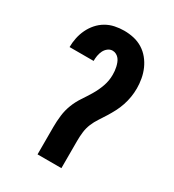

<svg xmlns="http://www.w3.org/2000/svg" viewBox="-180 -846 859 948"><g transform="rotate(30 250.0 -371.5)"><path d="M182 0V-156Q182 -189 186 -222Q190 -255 202 -286Q214 -317 232.5 -344.5Q251 -372 268 -400.5Q285 -429 296 -460.5Q307 -492 307 -525Q307 -537 306 -547.5Q305 -558 302.5 -569Q300 -580 296 -590.5Q292 -601 285.5 -609.5Q279 -618 269 -623.5Q259 -629 248 -629Q233 -629 221 -619.5Q209 -610 202.5 -596.5Q196 -583 193.5 -568Q191 -553 191 -538H54Q54 -564 59.5 -590.5Q65 -617 76.5 -641Q88 -665 105.5 -685Q123 -705 146 -718.5Q169 -732 195.5 -737.5Q222 -743 248 -743Q276 -743 303 -737Q330 -731 353.5 -716.5Q377 -702 394.5 -680.5Q412 -659 423 -634Q434 -609 439 -581.5Q444 -554 444 -527Q444 -502 440 -477.5Q436 -453 428 -429Q420 -405 408.5 -383Q397 -361 384 -340Q371 -319 357 -298Q343 -277 333.5 -254Q324 -231 321 -206Q318 -181 318 -156V0Z"/></g></svg>

Font: Iosevka SS18 Heavy
Style: Regular
Weight: 900
Monospace: yes
Designer: Belleve Invis
Foundry: Belleve Invis
Version: Version 25.1.1; ttfautohint (v1.8.4)